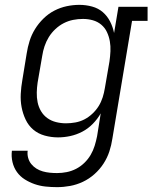

<svg xmlns="http://www.w3.org/2000/svg" viewBox="-20 -558 640 791"><path d="M215 213Q191 213 167.5 210.5Q144 208 122.5 200.5Q101 193 82 181Q63 169 50 151Q37 133 31.5 110Q26 87 29 63H94Q92 78 96 92.5Q100 107 109 118Q118 129 130 136.5Q142 144 156 148Q170 152 185 153.5Q200 155 215 155Q235 155 255 151Q275 147 293.5 137.5Q312 128 327.5 113Q343 98 353.5 80Q364 62 370 42.5Q376 23 380 3L395 -91Q382 -68 362.5 -48Q343 -28 319 -15.5Q295 -3 269.5 2.5Q244 8 219 8Q191 8 164 0.5Q137 -7 117 -24Q97 -41 85.5 -65.5Q74 -90 69 -116.5Q64 -143 65.5 -171.5Q67 -200 72 -228L90 -338Q94 -364 102 -389.5Q110 -415 124.5 -438.5Q139 -462 159.5 -482Q180 -502 204.5 -514.5Q229 -527 255 -532.5Q281 -538 307 -538Q334 -538 359.5 -531Q385 -524 403.5 -508Q422 -492 433.5 -469.5Q445 -447 450 -422L468 -530H588V-472H524L443 13Q439 40 430.5 66Q422 92 406.5 116Q391 140 369 159.5Q347 179 321.5 191Q296 203 269 208Q242 213 215 213ZM252 -50Q271 -50 290.5 -53.5Q310 -57 327.5 -66Q345 -75 360.5 -89.5Q376 -104 386.5 -121Q397 -138 403 -157Q409 -176 412 -195L431 -305Q434 -326 435 -347Q436 -368 432.5 -388Q429 -408 420.5 -426Q412 -444 397 -456.5Q382 -469 362.5 -474.5Q343 -480 322 -480Q301 -480 281 -476Q261 -472 242.5 -462.5Q224 -453 208 -438Q192 -423 181 -405Q170 -387 163.5 -367.5Q157 -348 154 -328L135 -218Q132 -198 131.5 -177Q131 -156 135 -136.5Q139 -117 149 -100Q159 -83 175 -71.5Q191 -60 211 -55Q231 -50 252 -50Z"/></svg>

Font: Iosevka Curly Slab LtExObl
Style: Regular
Weight: 300
Width: 7
Italic angle: -9°
Monospace: yes
Designer: Belleve Invis
Foundry: Belleve Invis
Version: Version 11.1.0; ttfautohint (v1.8.3)